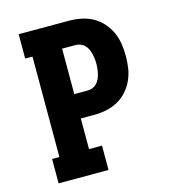

<svg xmlns="http://www.w3.org/2000/svg" viewBox="-109 -825 819 914"><g transform="rotate(-15 300.0 -367.5)"><path d="M67 0V-120H103V-615H67V-735H315Q345 -735 375 -729Q405 -723 431.5 -708.5Q458 -694 478.5 -671Q499 -648 511.5 -620.5Q524 -593 528.5 -563Q533 -533 533 -503Q533 -473 528.5 -443Q524 -413 511.5 -385.5Q499 -358 478.5 -335Q458 -312 431.5 -297.5Q405 -283 375 -277Q345 -271 315 -271H249V-120H313V0ZM249 -391H315Q328 -391 339.5 -395.5Q351 -400 360 -409.5Q369 -419 374 -430Q379 -441 382 -453.5Q385 -466 386.5 -478.5Q388 -491 388 -503Q388 -516 386.5 -528.5Q385 -541 382 -553Q379 -565 374 -576.5Q369 -588 360 -597Q351 -606 339.5 -610.5Q328 -615 315 -615H249Z"/></g></svg>

Font: Iosevka Curly Slab HvEx
Style: Regular
Weight: 900
Width: 7
Monospace: yes
Designer: Belleve Invis
Foundry: Belleve Invis
Version: Version 11.1.0; ttfautohint (v1.8.3)